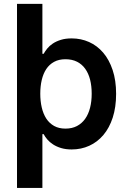

<svg xmlns="http://www.w3.org/2000/svg" viewBox="-20 -747 652 972"><path d="M194.6 -727.3V-474.8H201Q208.1 -487.6 219.3 -501.4Q230.5 -515.3 247.5 -526.6Q264.6 -538 288.2 -545.3Q311.8 -552.6 343 -552.6Q389.9 -552.6 430.9 -534.3Q471.9 -516 502.3 -480.5Q532.7 -445 550.2 -392.6Q567.8 -340.2 567.8 -272Q567.8 -204.5 550.8 -152Q533.7 -99.4 503.4 -63.6Q473 -27.7 432 -9.1Q391 9.6 343 9.6Q312.9 9.6 289.4 2.5Q266 -4.6 248.8 -15.8Q231.5 -27 219.8 -40.7Q208.1 -54.3 201 -67.8H194.6V204.5H66.1V-727.3ZM444.2 -272.7Q444.2 -311.8 436.1 -343.8Q427.9 -375.7 411.4 -398.8Q394.9 -421.9 369.9 -434.5Q344.8 -447.1 311.4 -447.1Q278.1 -447.1 253.9 -433.9Q229.8 -420.8 214.3 -397.5Q198.9 -374.3 191.4 -342.3Q183.9 -310.4 183.9 -272.7Q183.9 -235.1 191.4 -202.8Q198.9 -170.5 214.3 -146.7Q229.8 -122.9 253.9 -109.4Q278.1 -95.9 311.4 -95.9Q344.5 -95.9 369.3 -108.8Q394.2 -121.8 410.9 -145.2Q427.6 -168.7 435.9 -201.2Q444.2 -233.7 444.2 -272.7Z"/></svg>

Font: Interop SemBd
Style: Regular
Weight: 600
Designer: Rasmus Andersson, Google, Jang Haemin
Foundry: jhaemin
Version: Version 1.008